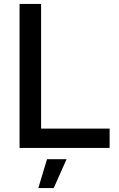

<svg xmlns="http://www.w3.org/2000/svg" viewBox="-20 -749 601 972"><path d="M79 0V-729H188V-98H535V0ZM174 203 218 57H317L252 203Z"/></svg>

Font: Mona Sans Medium
Style: Regular
Weight: 500
Designer: Deni Anggara
Foundry: GitHub
Version: Version 2.000;Glyphs 3.2.3 (3260)